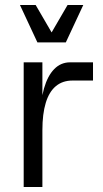

<svg xmlns="http://www.w3.org/2000/svg" viewBox="-20 -750 413 770"><path d="M75 -500H150V-335L142 -275Q142 -345 156.5 -395.5Q171 -446 197.5 -473Q224 -500 261 -500H353V-427H271Q231 -427 204 -404.5Q177 -382 163.5 -337.5Q150 -293 150 -228V0H75ZM60 -730H123L187 -620L251 -730H314L244 -580H130Z"/></svg>

Font: Uncut Sans Variable
Style: Regular
Weight: 400
Designer: Kasper Nordkvist
Foundry: UNCUT.wtf
Version: Version 1.304;Glyphs 3.2 (3246)